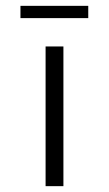

<svg xmlns="http://www.w3.org/2000/svg" viewBox="-20 -637 372 657"><path d="M50 -617H282V-575H50ZM136 0V-478H197V0Z"/></svg>

Font: Turret Road Medium
Style: Regular
Weight: 500
Designer: Noponies
Foundry: Noponies
Version: Version 1.001; ttfautohint (v1.8)